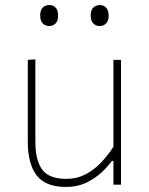

<svg xmlns="http://www.w3.org/2000/svg" viewBox="-20 -731 589 760"><path d="M242 9Q159.5 9 124.8 -37.2Q90 -83.5 90 -169Q90 -201.5 90 -225.5Q90 -249.5 90 -271Q90 -311.5 90 -348.2Q90 -385 90 -420.8Q90 -456.5 90 -494L120 -496Q120 -440 120 -386Q120 -332 120 -271V-169Q120 -97 146.8 -60Q173.5 -23 243 -23Q283.5 -23 317.2 -40.2Q351 -57.5 378.8 -86.2Q406.5 -115 429 -150V-271Q429 -332 429 -385Q429 -438 429 -494H459Q459 -438 459 -385Q459 -332 459 -271V-221Q459 -160.5 459 -108.5Q459 -56.5 459 0H429V-94H423Q408 -73 382.5 -49Q357 -25 321.8 -8Q286.5 9 242 9ZM374 -628Q359 -628 349 -638.5Q339 -649 339 -669Q339 -691 349.2 -701Q359.5 -711 375 -711Q391 -711 400.5 -700.5Q410 -690 410 -669Q410 -649 400.2 -638.5Q390.5 -628 374 -628ZM174 -628Q159 -628 149 -638.5Q139 -649 139 -669Q139 -691 149.2 -701Q159.5 -711 175 -711Q191 -711 200.5 -700.5Q210 -690 210 -669Q210 -649 200.2 -638.5Q190.5 -628 174 -628Z"/></svg>

Font: Commissioner Thin
Style: Regular
Weight: 100
Designer: Kostas Bartsokas
Foundry: Kostas Bartsokas
Version: Version 1.001;gftools[0.9.23]